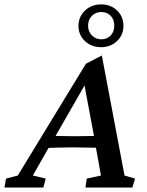

<svg xmlns="http://www.w3.org/2000/svg" viewBox="-63 -839 658 859"><path d="M-43 0 -36.1 -40 16.6 -53.7 321.3 -553.7 392.6 -590.8 494.1 -53.7 541 -40 529.3 0H319.3L325.2 -40L388.7 -53.7L363.3 -194.3L358.4 -225.6L310.5 -481.4L334 -489.3L182.6 -225.6L165 -196.3L84 -53.7L141.6 -40L130.9 0ZM138.7 -176.8 149.4 -232.4Q168 -231.4 198.2 -230.5Q228.5 -229.5 273.4 -229.5Q316.4 -229.5 347.7 -230.5Q378.9 -231.4 396.5 -232.4L384.8 -177.7Q355.5 -177.7 324.7 -178.7Q293.9 -179.7 262.7 -179.7Q230.5 -179.7 200.7 -178.7Q170.9 -177.7 138.7 -176.8ZM389.6 -627.9Q345.7 -627.9 316.9 -655.3Q288.1 -682.6 288.1 -722.7Q288.1 -763.7 316.9 -791.5Q345.7 -819.3 389.6 -819.3Q432.6 -819.3 460.9 -792Q489.3 -764.6 489.3 -722.7Q489.3 -682.6 460.4 -655.3Q431.6 -627.9 389.6 -627.9ZM390.6 -663.1Q416 -663.1 432.1 -680.2Q448.2 -697.3 448.2 -723.6Q448.2 -752 432.1 -768.6Q416 -785.2 390.6 -785.2Q365.2 -785.2 348.1 -768.1Q331.1 -751 331.1 -723.6Q331.1 -698.2 348.1 -680.7Q365.2 -663.1 390.6 -663.1Z"/></svg>

Font: Crimson Pro Medium
Style: Italic
Weight: 500
Italic angle: -12°
Designer: Jacques Le Bailly
Foundry: Baron von Fonthausen
Version: Version 1.003